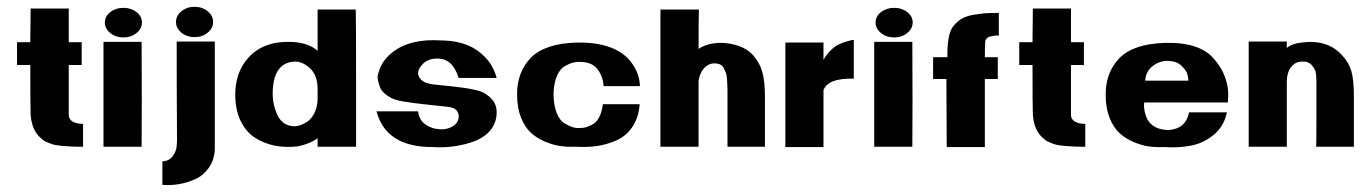

<svg xmlns="http://www.w3.org/2000/svg" viewBox="-20 -431 4027 564"><path d="M182 -91Q185 -68 224 -67V0Q222 0 208.5 0Q195 0 192 -0.5Q189 -1 177 -1.5Q165 -2 161 -2.5Q157 -3 146.5 -4.5Q136 -6 131.5 -8Q127 -10 119 -13Q111 -16 106 -20Q101 -24 95.5 -29.5Q90 -35 86 -41Q72 -63 70 -94Q69 -117 69 -240H30V-307H69Q70 -368 70 -406H182Q182 -365 182 -307H220V-240H182Q182 -98 182 -91Z M284 -308H396Q397 -116 396 0H284Q284 -112 284 -308ZM304 -395.5Q320 -408 342.5 -408Q365 -408 381 -395.5Q397 -383 397 -365Q397 -347 381 -334Q365 -321 342.5 -321Q320 -321 304 -334Q288 -347 288 -365Q288 -383 304 -395.5Z M611 -309Q611 0 611 9Q609 40 593 62.5Q577 85 553 95.5Q529 106 505 110Q481 114 457 112V43Q477 42 487.5 27.5Q498 13 499 -2L500 -16Q499 -165 499 -309ZM590 -335Q574 -322 551.5 -322Q529 -322 513 -335Q497 -348 497 -366.5Q497 -385 513 -398Q529 -411 551.5 -411Q574 -411 590 -398Q606 -385 606 -366.5Q606 -348 590 -335Z M781 -157Q781 -121 796 -91Q811 -61 845 -60Q852 -60 861.5 -63Q871 -66 882.5 -73.5Q894 -81 903 -98Q912 -115 913 -139Q913 -144 913 -155Q913 -166 913 -172Q912 -211 890 -231Q868 -251 845 -250Q782 -247 781 -157ZM671 -149Q670 -218 710 -262Q754 -310 832 -308Q884 -307 913 -282Q913 -376 913 -403H1025Q1026 -369 1026 -210.5Q1026 -52 1026 0H913Q913 -2 913 -6.5Q913 -11 913 -15.5Q913 -20 913 -25Q890 -8 854 -1Q819 3 788 -3Q757 -9 730.5 -25.5Q704 -42 688 -73.5Q672 -105 671 -149Z M1310 -237Q1294 -259 1265 -259Q1236 -259 1221 -242Q1211 -232 1208.5 -220.5Q1206 -209 1216.5 -197.5Q1227 -186 1253 -183Q1263 -182 1287 -179.5Q1311 -177 1324 -175.5Q1337 -174 1355.5 -171Q1374 -168 1387 -164Q1400 -160 1408 -154Q1449 -128 1436 -78Q1421 -25 1344 -7Q1299 4 1253 1Q1114 2 1086 -104H1208Q1212 -77 1230.5 -65Q1249 -53 1266 -52Q1292 -48 1313 -62Q1323 -69 1326.5 -81Q1330 -93 1323 -104Q1316 -115 1297 -117Q1297 -117 1279.5 -119Q1262 -121 1241.5 -123Q1221 -125 1198 -128Q1175 -131 1164 -133Q1137 -137 1119.5 -149Q1102 -161 1097 -173Q1092 -185 1090 -197Q1088 -209 1091 -214Q1098 -244 1120 -266Q1167 -313 1253 -313Q1255 -313 1269 -312.5Q1283 -312 1286 -312Q1361 -309 1404 -264Q1429 -239 1439 -202H1327Q1321 -223 1310 -237Z M1751 -125H1859Q1856 -85 1837.5 -58Q1819 -31 1790.5 -18.5Q1762 -6 1733 -2Q1704 2 1671 0Q1647 1 1626 -2Q1605 -5 1581 -15Q1557 -25 1539.5 -41Q1522 -57 1510.5 -85.5Q1499 -114 1499 -152Q1498 -219 1540 -262Q1581 -303 1673 -306Q1776 -308 1824 -260Q1858 -224 1860 -178H1753Q1752 -204 1736.5 -226Q1721 -248 1687 -249Q1676 -250 1665 -247.5Q1654 -245 1639.5 -237Q1625 -229 1616 -208Q1607 -187 1606 -157Q1606 -123 1615 -100Q1624 -77 1638.5 -68.5Q1653 -60 1663.5 -57Q1674 -54 1682 -55Q1692 -55 1698.5 -56.5Q1705 -58 1718 -64Q1731 -70 1739.5 -85.5Q1748 -101 1751 -125Z M2227 -148Q2227 -4 2227 0H2117Q2117 -3 2117 -80Q2117 -157 2117 -165Q2117 -178 2116.5 -181.5Q2116 -185 2115.5 -198Q2115 -211 2112.5 -217Q2110 -223 2106 -231Q2102 -239 2094.5 -242Q2087 -245 2077 -245Q2060 -244 2048 -230.5Q2036 -217 2032 -194Q2032 -65 2032 0H1920Q1920 -49 1920 -204.5Q1920 -360 1920 -403H2033Q2032 -370 2032 -287Q2049 -300 2078.5 -304Q2108 -308 2140.5 -299Q2173 -290 2192 -269Q2211 -248 2219 -220.5Q2227 -193 2227 -148Z M2399 -255Q2407 -270 2419 -282Q2431 -294 2442 -299.5Q2453 -305 2464.5 -308.5Q2476 -312 2481 -313Q2486 -314 2488 -314V-200Q2412 -202 2399 -166Q2399 -93 2399 1H2287Q2287 -193 2287 -306H2399Q2399 -306 2399 -255Z M2548 -308H2660Q2661 -116 2660 0H2548Q2548 -112 2548 -308ZM2568 -395.5Q2584 -408 2606.5 -408Q2629 -408 2645 -395.5Q2661 -383 2661 -365Q2661 -347 2645 -334Q2629 -321 2606.5 -321Q2584 -321 2568 -334Q2552 -347 2552 -365Q2552 -383 2568 -395.5Z M2778 -351Q2789 -366 2803.5 -375Q2818 -384 2839.5 -387.5Q2861 -391 2874 -392Q2887 -393 2914 -393V-327Q2914 -326 2910 -326.5Q2906 -327 2900 -326Q2894 -325 2888 -323.5Q2882 -322 2878 -317.5Q2874 -313 2874 -307Q2873 -300 2873 -263H2911V-199H2873Q2873 -77 2873 1H2761Q2761 -78 2760 -199H2721V-263H2763Q2762 -327 2778 -351Z M3126 -91Q3129 -68 3168 -67V0Q3166 0 3152.5 0Q3139 0 3136 -0.5Q3133 -1 3121 -1.5Q3109 -2 3105 -2.5Q3101 -3 3090.5 -4.5Q3080 -6 3075.5 -8Q3071 -10 3063 -13Q3055 -16 3050 -20Q3045 -24 3039.5 -29.5Q3034 -35 3030 -41Q3016 -63 3014 -94Q3013 -117 3013 -240H2974V-307H3013Q3014 -368 3014 -406H3126Q3126 -365 3126 -307H3164V-240H3126Q3126 -98 3126 -91Z M3414 -252Q3390 -254 3368 -238.5Q3346 -223 3344 -194H3471Q3471 -201 3468 -212.5Q3465 -224 3451 -237.5Q3437 -251 3414 -252ZM3473 -101H3584Q3576 -61 3546.5 -36Q3517 -11 3480 -3.5Q3443 4 3399 1Q3375 2 3354 -1Q3333 -4 3309.5 -14Q3286 -24 3268.5 -40Q3251 -56 3239.5 -84.5Q3228 -113 3228 -151Q3227 -218 3269 -261Q3310 -302 3401 -305Q3504 -308 3546 -258Q3574 -227 3584 -186Q3586 -178 3587 -169Q3588 -160 3588 -153.5Q3588 -147 3587.5 -141Q3587 -135 3587 -132V-130H3341Q3339 -113 3345 -94Q3351 -75 3361 -67Q3378 -50 3412 -49Q3463 -52 3473 -101Z M3922 -269Q3942 -248 3949.5 -222.5Q3957 -197 3957 -149Q3957 -147 3957 -74Q3957 -1 3957 0H3846Q3847 -3 3847 -81Q3847 -159 3847 -166Q3847 -168 3847 -179Q3847 -190 3847 -196Q3847 -202 3846 -212Q3845 -222 3841.5 -228Q3838 -234 3833 -240Q3828 -246 3819.5 -248.5Q3811 -251 3800 -250Q3783 -248 3772 -233.5Q3761 -219 3760 -194Q3760 -51 3760 0H3648Q3648 -127 3648 -309H3760Q3760 -307 3760 -300Q3760 -293 3760 -290Q3775 -303 3803 -306Q3880 -316 3922 -269Z"/></svg>

Font: RIT Keram
Style: Bold
Weight: 700
Designer: Sanesh MV
Version: Version 1.0